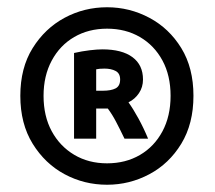

<svg xmlns="http://www.w3.org/2000/svg" viewBox="-20 -768 591 529"><path d="M275 -259Q212 -259 158 -288Q104 -317 70 -372Q36 -427 36 -504Q36 -581 70 -635.5Q104 -690 158 -719Q212 -748 275 -748Q337 -748 391.5 -719Q446 -690 479.5 -635.5Q513 -581 513 -504Q513 -427 479.5 -372Q446 -317 391.5 -288Q337 -259 275 -259ZM275 -318Q326 -318 365.5 -341Q405 -364 427.5 -406Q450 -448 450 -504Q450 -560 427.5 -601.5Q405 -643 365.5 -666Q326 -689 275 -689Q224 -689 184.5 -666Q145 -643 122.5 -601Q100 -559 100 -504Q100 -448 122.5 -406.5Q145 -365 184.5 -341.5Q224 -318 275 -318ZM184 -386V-622Q206 -627 227 -629.5Q248 -632 262 -632Q316 -632 345 -610.5Q374 -589 374 -549Q374 -528 363 -511.5Q352 -495 334 -486Q347 -468 361.5 -441.5Q376 -415 388 -386H323Q310 -413 299.5 -433Q289 -453 277 -469H245V-386ZM245 -518H263Q286 -518 298.5 -524.5Q311 -531 311 -549Q311 -566 298.5 -572.5Q286 -579 268 -579Q259 -579 254.5 -578.5Q250 -578 245 -577Z"/></svg>

Font: Ubuntu Sans Medium
Style: Regular
Weight: 500
Designer: Dalton Maag Ltd
Foundry: Dalton Maag Ltd
Version: Version 1.006; ttfautohint (v1.8.4.7-5d5b)